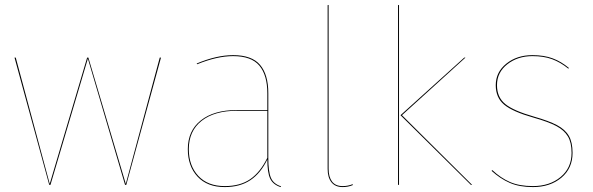

<svg xmlns="http://www.w3.org/2000/svg" viewBox="-20 -751 2410 780"><path d="M493 0H488L337 -513L185 0H180L39 -517H44L182 -4L334 -517H339L491 -4L629 -517H634Z M1122 6 1120 9Q1089 -1 1077.5 -25.5Q1066 -50 1066 -103Q1039 -47 997 -19Q955 9 893 9Q822 9 782.5 -33.5Q743 -76 743 -145Q743 -220 796 -262Q849 -304 942 -304H1066V-372Q1066 -446 1033.5 -484.5Q1001 -523 927 -523Q862 -523 781 -490L779 -493Q860 -527 927 -527Q1003 -527 1036.5 -487.5Q1070 -448 1070 -372V-110Q1070 -54 1080.5 -29Q1091 -4 1122 6ZM1066 -110V-301H943Q851 -301 799 -260Q747 -219 747 -145Q747 -78 785.5 -36.5Q824 5 893 5Q956 5 997 -23.5Q1038 -52 1066 -110Z M1311 -65V-730L1315 -731V-65Q1315 -32 1329 -13.5Q1343 5 1372 5Q1394 5 1413 -3V1Q1394 9 1372 9Q1342 9 1326.5 -10.5Q1311 -30 1311 -65Z M1601 0H1597V-730L1601 -731ZM1613 -283 1898 0H1893L1607 -283L1866 -517H1871Z M2291 -475 2289 -472Q2257 -498 2223 -510.5Q2189 -523 2143 -523Q2083 -523 2041 -490Q1999 -457 1999 -405Q1999 -356 2032.5 -328.5Q2066 -301 2150 -277Q2210 -260 2243 -242.5Q2276 -225 2291 -199Q2306 -173 2306 -130Q2306 -67 2260.5 -29Q2215 9 2145 9Q2090 9 2051 -8Q2012 -25 1977 -57L1980 -60Q2014 -28 2052 -11.5Q2090 5 2145 5Q2213 5 2257.5 -32Q2302 -69 2302 -130Q2302 -172 2287 -197Q2272 -222 2240 -239Q2208 -256 2148 -273Q2063 -297 2028.5 -325.5Q1994 -354 1994 -405Q1994 -458 2037 -492.5Q2080 -527 2143 -527Q2190 -527 2225 -514Q2260 -501 2291 -475Z"/></svg>

Font: FiraGO Four
Style: Regular
Weight: 100
Designer: bBox Type
Foundry: bBox Type GmbH
Version: Version 1.001